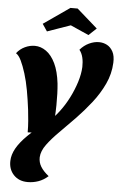

<svg xmlns="http://www.w3.org/2000/svg" viewBox="-70 -987 770 1221"><g transform="rotate(5 315.5 -376.5)"><path d="M154 187Q98 187 64.5 151.5Q31 116 33 62Q34 23 56.5 -17.5Q79 -58 125.5 -104Q172 -150 249 -206Q286 -237 319 -280.5Q352 -324 377.5 -374.5Q403 -425 419 -476Q435 -527 437 -572Q438 -604 431.5 -632Q425 -660 409 -680Q434 -709 466 -724Q498 -739 529 -739Q557 -739 580.5 -726.5Q604 -714 618.5 -687Q633 -660 631 -616Q628 -545 597.5 -480Q567 -415 521.5 -357Q476 -299 426 -247Q375 -194 328 -147.5Q281 -101 250 -59Q219 -17 217 23Q216 56 233 83.5Q250 111 284 138Q255 164 222 175.5Q189 187 154 187ZM127 -128Q127 -165 124 -201Q121 -237 117 -272Q109 -336 98.5 -394Q88 -452 73 -500Q58 -548 42.5 -580Q27 -612 9 -623Q31 -651 62 -665.5Q93 -680 125 -680Q163 -680 197.5 -655.5Q232 -631 256 -581Q280 -531 289 -454Q295 -394 294 -315.5Q293 -237 282 -135ZM193 -778 162 -824 329 -940H375L507 -824L458 -778L341 -830Z"/></g></svg>

Font: Sansita Swashed Light ExtraBold
Style: Regular
Weight: 800
Version: Version 1.003